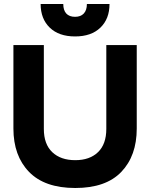

<svg xmlns="http://www.w3.org/2000/svg" viewBox="-20 -924 751 959"><path d="M183 -904H296Q296 -873 311 -856.5Q326 -840 355 -840Q383 -840 398.5 -856.5Q414 -873 414 -904H527Q527 -830 481.5 -786Q436 -742 355 -742Q274 -742 228.5 -786Q183 -830 183 -904ZM47 -282V-699H199V-280Q199 -204 241 -164Q283 -124 356 -124Q428 -124 469.5 -164Q511 -204 511 -280V-699H663V-282Q663 -146 586 -65.5Q509 15 356 15Q203 15 125 -65.5Q47 -146 47 -282Z"/></svg>

Font: Prompt SemiBold
Style: Regular
Weight: 600
Designer: Katatrad Team
Foundry: CadsonDemak
Version: Version 1.001